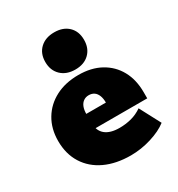

<svg xmlns="http://www.w3.org/2000/svg" viewBox="-155 -732 786 846"><g transform="rotate(-30 237.5 -309.5)"><path d="M267 10Q192 10 136.5 -16Q81 -42 50.5 -90.5Q20 -139 20 -205Q20 -267 48 -314Q76 -361 126 -387Q176 -413 242 -413Q307 -413 354.5 -387Q402 -361 428 -314Q454 -267 454 -203V-172H109V-247H287Q287 -268 281 -283Q275 -298 264 -305.5Q253 -313 237 -313Q222 -313 210.5 -305Q199 -297 193 -282Q187 -267 187 -244V-203Q187 -161 212 -140.5Q237 -120 284 -120Q315 -120 344 -127.5Q373 -135 399 -153L455 -47Q423 -22 371 -6Q319 10 267 10ZM244 -440Q199 -440 172 -466Q145 -492 145 -535Q145 -578 172 -603.5Q199 -629 244 -629Q289 -629 315.5 -603.5Q342 -578 342 -535Q342 -492 315.5 -466Q289 -440 244 -440Z"/></g></svg>

Font: Rokkitt SemiBold Black
Style: Regular
Weight: 900
Version: Version 3.103